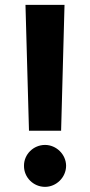

<svg xmlns="http://www.w3.org/2000/svg" viewBox="-20 -747 365 777"><path d="M241.1 -727.3H83.1L97.3 -218H227.3ZM77.1 -76C76.7 -28.8 115.4 9.2 162.3 9.2C207.7 9.2 247.2 -28.8 247.5 -76C247.2 -122.5 207.7 -160.5 162.3 -160.5C115.4 -160.5 76.7 -122.5 77.1 -76Z"/></svg>

Font: GiG Sans
Style: Bold
Weight: 700
Designer: Andreas Faust
Version: Version 1.100;FEAKit 1.0